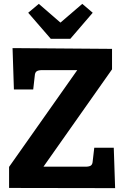

<svg xmlns="http://www.w3.org/2000/svg" viewBox="-20 -973 637 994"><path d="M576 1 27 0V-109L380 -610H198Q179 -610 170 -604Q161 -598 160 -581L152 -510H52L45 -724L560 -720V-614L205 -110H422Q442 -110 450.5 -116Q459 -122 460 -139L468 -208H569ZM460 -907 344 -772H243L126 -907L181 -953L293 -856L406 -953Z"/></svg>

Font: Enriqueta
Style: Bold
Weight: 700
Designer: Viviana Monsalve, Gustavo Ibarra
Foundry: 72Puntos
Version: Version 2.000